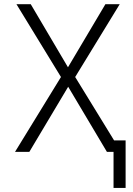

<svg xmlns="http://www.w3.org/2000/svg" viewBox="-20 -731 640 924"><path d="M307.1 -407.2 487.3 -710.9H556.2L341.8 -360.4L563 0H494.6L308.1 -313.5L121.1 0H52.2L273.4 -360.4L59.1 -710.9H127.9ZM584.5 173.3H526.4V-55.2H584.5Z"/></svg>

Font: Roboto Mono Light
Style: Regular
Weight: 300
Designer: Google
Version: Version 2.000985; 2015; ttfautohint (v1.3)